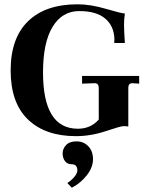

<svg xmlns="http://www.w3.org/2000/svg" viewBox="-20 -627 690 898"><path d="M341.8 169.9Q341.8 141.1 314 141.1Q294.9 141.1 283.9 126.5Q272.9 111.8 272.9 90.3Q272.9 68.8 289.1 51.5Q305.2 34.2 338.1 34.2Q371.1 34.2 393.1 57.1Q415 80.1 415 117.9Q415 155.8 386 192.9Q356.9 230 315.9 251L294.9 229Q314 216.8 327.9 200Q341.8 183.1 341.8 169.9ZM342.8 -606.9Q403.8 -606.9 476.3 -585.4Q548.8 -564 564 -564Q560.1 -538.1 560.1 -512Q560.1 -485.8 564 -425.8H514.2Q515.1 -432.6 515.1 -443.8Q513.2 -505.9 471.7 -540.5Q430.2 -575.2 350.6 -575.2Q271 -575.2 226.1 -501.7Q181.2 -428.2 181.2 -288.1Q181.2 -24.9 344.2 -24.9Q404.3 -24.9 441.9 -67.9V-215.8Q441.9 -237.8 422.9 -237.8L363.8 -235.8V-272H630.9V-235.8L599.1 -237.8Q580.1 -237.8 580.1 -216.8V-35.2Q570.3 -37.1 557.6 -37.1Q544.9 -37.1 474.9 -13.7Q404.8 9.8 335 9.8Q191.9 9.8 110.8 -68.1Q29.8 -146 29.8 -297.4Q29.8 -448.7 111.3 -527.8Q192.9 -606.9 342.8 -606.9Z"/></svg>

Font: Unna-Bold
Style: Bold
Weight: 700
Designer: Jorge de Buen U.
Foundry: Omnibus-Type
Version: Version 2.006;PS 002.006;hotconv 1.0.70;makeotf.lib2.5.58329